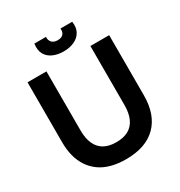

<svg xmlns="http://www.w3.org/2000/svg" viewBox="-196 -968 1044 1116"><g transform="rotate(-30 326.0 -410.5)"><path d="M326 14Q271 14 227 2Q183 -10 150.5 -33.5Q118 -57 96 -90Q74 -123 63 -165Q52 -207 52 -257V-660H179V-263Q179 -210 195.5 -173.5Q212 -137 244.5 -118.5Q277 -100 326 -100Q376 -100 408.5 -118.5Q441 -137 457.5 -173.5Q474 -210 474 -263V-660H600V-257Q600 -127 529.5 -56.5Q459 14 326 14ZM199 -835H277Q275 -813 288 -798.5Q301 -784 327 -784Q353 -784 365 -798Q377 -812 374 -835H453Q459 -793 443 -765.5Q427 -738 396 -724Q365 -710 325 -710Q285 -710 254 -724Q223 -738 208 -765.5Q193 -793 199 -835Z"/></g></svg>

Font: Bricolage Grotesque 72pt SemiBold
Style: Regular
Weight: 600
Version: Version 1.001;gftools[0.9.33.dev8+g029e19f]